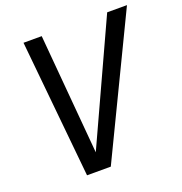

<svg xmlns="http://www.w3.org/2000/svg" viewBox="-131 -843 908 957"><g transform="rotate(-20 323.0 -364.5)"><path d="M168.9 0H294.9L646 -729H541L249 -92.8L193.8 -729H97.2Z"/></g></svg>

Font: Hack
Style: Oblique
Weight: 400
Italic angle: -12°
Monospace: yes
Designer: Christopher Simpkins
Foundry: Christopher Simpkins
Version: Version 2.010